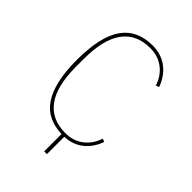

<svg xmlns="http://www.w3.org/2000/svg" viewBox="-244 -824 1089 1089"><g transform="rotate(45 300.0 -280.0)"><path d="M315 11Q258 9 214 -12Q170 -33 140 -76.5Q110 -120 94.5 -187.5Q79 -255 79 -349Q79 -445 95 -513.5Q111 -582 142.5 -625.5Q174 -669 220 -689.5Q266 -710 325 -710Q396 -710 445.5 -672Q495 -634 518 -569L499 -562Q479 -622 434 -656Q389 -690 325 -690Q216 -690 159.5 -613Q103 -536 103 -381V-317Q103 -162 159.5 -85Q216 -8 325 -8Q389 -8 434 -42Q479 -76 499 -136L518 -129Q496 -66 449.5 -29Q403 8 337 11V150H315Z"/></g></svg>

Font: IBM Plex Mono Thin
Style: Regular
Weight: 100
Monospace: yes
Designer: Mike Abbink, Paul van der Laan, Pieter van Rosmalen
Foundry: Bold Monday
Version: Version 2.3